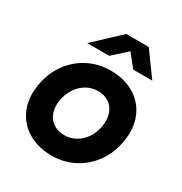

<svg xmlns="http://www.w3.org/2000/svg" viewBox="-169 -837 923 974"><g transform="rotate(30 292.5 -350.0)"><path d="M270 12Q191 12 132 -23Q73 -58 46 -120.5Q19 -183 33 -265Q45 -338 85 -394Q125 -450 185 -481Q245 -512 316 -512Q396 -512 454.5 -477Q513 -442 539.5 -379.5Q566 -317 552 -235Q540 -162 500 -106Q460 -50 400.5 -19Q341 12 270 12ZM274 -110Q309 -110 339.5 -127Q370 -144 391 -175Q412 -206 419 -247Q426 -291 414 -323Q402 -355 376 -372.5Q350 -390 312 -390Q277 -390 246.5 -373Q216 -356 195 -325Q174 -294 166 -253Q159 -209 171 -177Q183 -145 210 -127.5Q237 -110 274 -110ZM142 -573 290 -712H421V-709L271 -573ZM411 -573 303 -709 304 -712H422L523 -573Z"/></g></svg>

Font: Figtree Light
Style: Bold Italic
Weight: 700
Italic angle: -9.5°
Version: Version 2.000